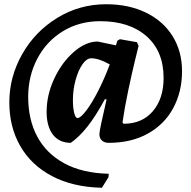

<svg xmlns="http://www.w3.org/2000/svg" viewBox="-20 -662 903 906"><path d="M449 -29Q449 -47 483 -193L475 -194Q431 -113 392.5 -64.5Q354 -16 314 12Q259 12 229.5 -27Q200 -66 200 -134Q200 -214 236 -291Q272 -368 328.5 -417Q385 -466 441 -466L527 -448L534 -470L546 -477L626 -463L634 -446Q630 -430 616 -372.5Q602 -315 585 -234.5Q568 -154 558 -84L563 -78Q651 -78 701.5 -137.5Q752 -197 752 -294Q752 -420 671.5 -491Q591 -562 453 -562Q354 -562 276.5 -514.5Q199 -467 156 -385Q113 -303 113 -205Q113 -98 155.5 -18Q198 62 283 108.5Q368 155 493 158L492 174L461 224Q324 221 225.5 169Q127 117 75.5 27Q24 -63 24 -179Q24 -299 84.5 -406Q145 -513 250 -577.5Q355 -642 481 -642Q588 -642 669.5 -602Q751 -562 795 -490.5Q839 -419 839 -326Q839 -230 798 -153Q757 -76 678.5 -32Q600 12 493 12Q473 12 461 1Q449 -10 449 -29ZM498 -358Q447 -387 410 -387Q389 -387 369 -358.5Q349 -330 336.5 -284Q324 -238 324 -189Q324 -154 330 -129.5Q336 -105 346 -105Q360 -105 386.5 -139.5Q413 -174 443 -232.5Q473 -291 498 -358Z"/></svg>

Font: Sahitya
Style: Bold
Weight: 700
Designer: Juan Pablo del Peral
Foundry: Juan Pablo del Peral (http://www.huertatipografica.com)
Version: Version 1.001;PS 001.000;hotconv 1.0.70;makeotf.lib2.5.58329